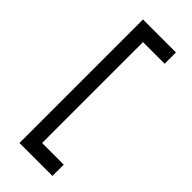

<svg xmlns="http://www.w3.org/2000/svg" viewBox="-254 -785 864 864"><g transform="rotate(45 178.0 -353.0)"><path d="M84 -746H293.7V-674H156V-32H293.7V40H84Z"/></g></svg>

Font: Lineal Thin
Style: Regular
Weight: 200
Designer: Created by Frank Adebiaye with contributions from Anton Moglia & Ariel Martín Pérez
Created by Frank ADEBIAYE with FontF
Foundry: Velvetyne Type Foundry
Version: Version 2.000;Glyphs 3.2 (3227)